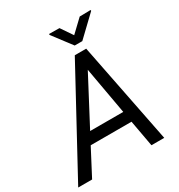

<svg xmlns="http://www.w3.org/2000/svg" viewBox="-247 -1038 1092 1174"><g transform="rotate(-30 298.5 -451.0)"><path d="M0 0ZM443.8 -185.5H155.8L58.6 0H-39.6L346.7 -710.9H427.2L567.9 0H477.5ZM196.3 -262.7H430.2L371.1 -594.2ZM404.8 -818.8 491.2 -900.9 568.8 -902.3 569.3 -896 429.7 -762.7H376L275.4 -895.5V-902.3L348.6 -901.4Z"/></g></svg>

Font: Roboto
Style: Italic
Weight: 400
Italic angle: -12°
Designer: Google
Version: Version 2.134; 2016; ttfautohint (v1.6)